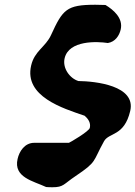

<svg xmlns="http://www.w3.org/2000/svg" viewBox="-20 -674 570 808"><path d="M54 -5C36 73 121 88 174 113C178 114 197 114 201 114C248 114 247 101 298 67C390 5 369 8 418 -80C439 -117 503 -100 528 -207C553 -314 382 -332 310 -333C274 -344 242 -387 252 -429C270 -505 388 -500 434 -493C465 -498 482 -524 488 -550C499 -598 457 -633 424 -653C418 -653 388 -654 381 -654C260 -654 244 -634 195 -527C172 -476 125 -460 111 -398C81 -268 245 -218 336 -187C350 -175 363 -158 358 -136C355 -121 272 -73 270 -73H124C84 -73 61 -37 54 -5Z"/></svg>

Font: Charger
Style: OversprayIt
Weight: 400
Designer: Jasper
Foundry: Cannot Into Space Fonts
Version: Version 0.980